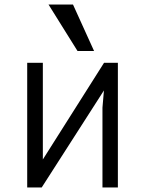

<svg xmlns="http://www.w3.org/2000/svg" viewBox="-20 -827 640 847"><path d="M100 -550H169V-123.5L439 -550H500V0H432V-352L438.5 -428L164 0H100ZM194 -807H302L395 -602H322Z"/></svg>

Font: JuliaMono Light
Style: Regular
Weight: 300
Monospace: yes
Designer: cormullion
Foundry: corm
Version: Version 0.054; ttfautohint (v1.8.4)